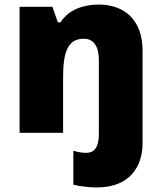

<svg xmlns="http://www.w3.org/2000/svg" viewBox="-20 -634 710 843"><path d="M405 189C553 189 606 94 606 -6V-411C606 -553 520 -614 413 -614C347 -614 281 -592 246 -536H234L210 -604H66V-51H257V-293C257 -403 276 -464 348 -464C390 -464 414 -432 414 -371V-46C414 21 388 37 359 37C338 37 324 34 302 28V177C328 184 375 189 405 189Z"/></svg>

Font: Noto Sans Tamil UI Black
Style: Regular
Weight: 900
Designer: Jelle Bosma - Monotype Design Team
Foundry: Monotype Imaging Inc.
Version: Version 2.004